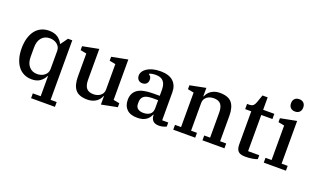

<svg xmlns="http://www.w3.org/2000/svg" viewBox="-95 -1287 3319 2019"><g transform="rotate(20 1565.0 -277.5)"><path d="M320 146H408V-78H403Q387 -42 351 -15Q315 12 257 12Q209 12 170 -6.5Q131 -25 104 -60Q77 -95 62 -145.5Q47 -196 47 -260Q47 -324 62 -374.5Q77 -425 104 -460Q131 -495 170 -513.5Q209 -532 257 -532Q319 -532 356.5 -505Q394 -478 410 -442H415L471 -520H519V146H587V200H320ZM292 -60Q314 -60 335 -66.5Q356 -73 372.5 -86Q389 -99 398.5 -117Q408 -135 408 -158V-362Q408 -385 398.5 -403Q389 -421 372.5 -434Q356 -447 335 -453.5Q314 -460 292 -460Q235 -460 201 -421Q167 -382 167 -313V-207Q167 -138 201 -99Q235 -60 292 -60Z M880 12Q785 12 745 -36.5Q705 -85 705 -182V-440L637 -453V-497L817 -532V-188Q817 -123 842 -93Q867 -63 921 -63Q941 -63 960.5 -68.5Q980 -74 995.5 -85.5Q1011 -97 1020.5 -114Q1030 -131 1030 -155V-440L962 -453V-497L1142 -532V-80L1210 -67V-23L1033 12V-81H1028Q1022 -64 1009.5 -47Q997 -30 978.5 -17Q960 -4 935.5 4Q911 12 880 12Z M1438 12Q1360 12 1320.5 -26.5Q1281 -65 1281 -132Q1281 -208 1335 -247Q1389 -286 1511 -286H1583V-354Q1583 -415 1556 -447Q1529 -479 1471 -479Q1422 -479 1397 -465V-461Q1408 -456 1417.5 -443.5Q1427 -431 1427 -409Q1427 -381 1410.5 -364Q1394 -347 1363 -347Q1337 -347 1319.5 -364.5Q1302 -382 1302 -412Q1302 -435 1315.5 -456.5Q1329 -478 1355 -495Q1381 -512 1418.5 -522Q1456 -532 1505 -532Q1599 -532 1647 -488Q1695 -444 1695 -365V-53H1763V-8Q1749 0 1727 6Q1705 12 1680 12Q1634 12 1612.5 -11.5Q1591 -35 1591 -72V-77H1586Q1579 -60 1568 -44.5Q1557 -29 1539.5 -16Q1522 -3 1497 4.5Q1472 12 1438 12ZM1482 -58Q1526 -58 1554.5 -79Q1583 -100 1583 -148V-237H1523Q1452 -237 1424 -214Q1396 -191 1396 -148V-129Q1396 -93 1419 -75.5Q1442 -58 1482 -58Z M1838 -54H1906V-440L1838 -453V-497L2015 -532V-439H2020Q2026 -456 2038.5 -473Q2051 -490 2069.5 -503Q2088 -516 2112.5 -524Q2137 -532 2168 -532Q2263 -532 2303 -483.5Q2343 -435 2343 -338V-54H2411V0H2165V-54H2231V-332Q2231 -397 2206 -427Q2181 -457 2127 -457Q2107 -457 2087.5 -451.5Q2068 -446 2052.5 -434.5Q2037 -423 2027.5 -406Q2018 -389 2018 -365V-54H2084V0H1838Z M2646 8Q2589 8 2566 -16Q2543 -40 2543 -92V-462H2475V-520H2492Q2529 -520 2543 -533Q2557 -546 2566 -571L2597 -659H2655V-520H2780V-462H2655V-57H2780V-13Q2763 -5 2725.5 1.5Q2688 8 2646 8Z M2975 -617Q2943 -617 2925 -635.5Q2907 -654 2907 -683V-689Q2907 -718 2925 -736.5Q2943 -755 2975 -755Q3007 -755 3025 -736.5Q3043 -718 3043 -689V-683Q3043 -654 3025 -635.5Q3007 -617 2975 -617ZM2851 -54H2919V-440L2851 -453V-497L3031 -532V-54H3099V0H2851Z"/></g></svg>

Font: IBM Plex Serif Medium
Style: Regular
Weight: 500
Designer: Mike Abbink, Paul van der Laan, Pieter van Rosmalen
Foundry: Bold Monday
Version: Version 2.5